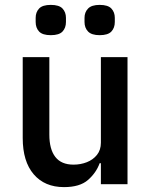

<svg xmlns="http://www.w3.org/2000/svg" viewBox="-20 -754 620 786"><path d="M393 0V-86H388Q374 -47 340.5 -17.5Q307 12 242 12Q163 12 118 -40.5Q73 -93 73 -189V-520H182V-203Q182 -143 206.5 -111.5Q231 -80 281 -80Q310 -80 335.5 -90Q361 -100 377 -120Q393 -140 393 -170V-520H502V0ZM188 -610Q154 -610 140 -625Q126 -640 126 -664V-681Q126 -704 140 -719Q154 -734 188 -734Q222 -734 236 -719Q250 -704 250 -681V-664Q250 -640 236 -625Q222 -610 188 -610ZM388 -610Q355 -610 340.5 -625Q326 -640 326 -664V-681Q326 -704 340.5 -719Q355 -734 388 -734Q422 -734 436 -719Q450 -704 450 -681V-664Q450 -640 436 -625Q422 -610 388 -610Z"/></svg>

Font: IBM Plex Sans Medium
Style: Regular
Weight: 500
Designer: Mike Abbink, Paul van der Laan, Pieter van Rosmalen
Foundry: Bold Monday
Version: Version 3.201